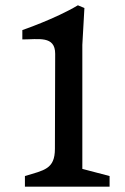

<svg xmlns="http://www.w3.org/2000/svg" viewBox="-20 -702 471 722"><path d="M73.7 0H392.1V-40L289.6 -66.9V-533.2L297.4 -671.9L272.9 -682.1C188 -631.3 64 -588.9 64 -588.9V-553.7C125 -553.7 187.5 -568.8 187.5 -499.5L186.5 -142.6C186.5 -65.4 145.5 -62 73.7 -40Z"/></svg>

Font: Donegal One
Style: Regular
Weight: 400
Designer: Gary Lonergan
Foundry: Sorkin Type Co.
Version: Version 1.004